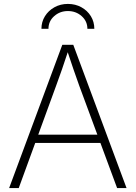

<svg xmlns="http://www.w3.org/2000/svg" viewBox="-20 -955 689 975"><path d="M26.4 0 296.4 -727.5H352.1L622.6 0H574.7L382.3 -520Q368.2 -559.6 352.3 -605.2Q336.4 -650.9 317.9 -708H330.1Q311.5 -650.9 295.4 -604.7Q279.3 -558.6 265.1 -520L75.2 0ZM142.6 -229V-271H506.8V-229ZM324.7 -935.1Q362.8 -935.1 393.3 -918.2Q423.8 -901.4 441.4 -872.8Q459 -844.2 459 -808.6H423.8Q423.8 -847.2 394.8 -873Q365.7 -898.9 324.7 -898.9Q284.2 -898.9 255.1 -873Q226.1 -847.2 226.1 -808.6H190.4Q190.4 -844.2 208.3 -872.8Q226.1 -901.4 256.6 -918.2Q287.1 -935.1 324.7 -935.1Z"/></svg>

Font: Inter 17pt ExtraLight
Style: Regular
Weight: 250
Version: Version 4.001;git-66647c0bb